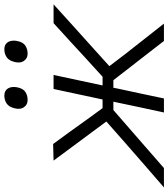

<svg xmlns="http://www.w3.org/2000/svg" viewBox="1 -789 756 862"><g transform="rotate(-90 379.0 -358.0)"><path d="M-31.5 0Q19 -43.5 69 -87Q118.5 -130.5 168 -173.5L264.5 -258.5L216 -324Q184 -367 152.8 -409.2Q121.5 -451.5 89 -495.5L163.5 -497.5Q190 -462 216.2 -425.5Q242.5 -389 268.5 -352.5L324.5 -275.5H363.5V-276Q376.5 -336 387.5 -388Q398.5 -440 410.5 -495.5H473.5Q461.5 -440 450.5 -388Q439.5 -336 426.5 -276V-275.5H465.5L550 -352.5Q589 -388.5 628.2 -424.5Q667.5 -460.5 706 -495.5H790.5Q742.5 -452 695 -409Q647 -366 600 -323.5L513 -245L567.5 -173.5Q601.5 -130.5 635.5 -87Q669.5 -43.5 704 0H626Q598 -35.5 571.5 -70.5Q544.5 -105 517 -140.5L450 -227H416L413 -211Q400.5 -154 390 -104Q379.5 -54 368 0H305Q316.5 -54 327.5 -104Q338 -154 350 -211L353.5 -227H316L215.5 -139.5Q175.5 -104.5 135.5 -69.8Q95.5 -35 55.5 0ZM569 -612Q548.5 -612 537.5 -627.5Q529.5 -637.5 529.5 -653Q529.5 -660.5 531.5 -669Q537 -695 552.8 -705.8Q568.5 -716.5 589 -716.5Q610.5 -716.5 620.5 -701Q627.5 -690 627.5 -674Q627.5 -667 626 -659Q621 -633 605.5 -622.5Q590 -612 569 -612ZM361 -612Q340.5 -612 329.5 -627.5Q321.5 -637.5 321.5 -653Q321.5 -660.5 323.5 -669Q329 -695 344.8 -705.8Q360.5 -716.5 381 -716.5Q402.5 -716.5 412.5 -701Q419.5 -690 419.5 -674Q419.5 -667 418 -659Q413 -633 397.8 -622.5Q382.5 -612 361 -612Z"/></g></svg>

Font: Heraclito Light
Style: Italic
Weight: 300
Italic angle: -12°
Designer: Kostas Bartsokas (font) & Cristiano Sobral (main changes)
Foundry: Kostas Bartsokas (font) & Cristiano Sobral (main changes)
Version: Version 1.00;July 8, 2020;FontCreator 13.0.0.2655 64-bit